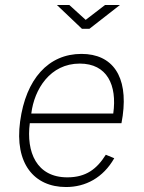

<svg xmlns="http://www.w3.org/2000/svg" viewBox="-20 -743 578 773"><path d="M403 -723 325 -663 259 -723H209L310 -627H340L463 -723ZM100 -247H469L474 -277C496 -436 433 -526 308 -526C175 -526 84 -425 61 -254C38 -85 117 10 246 10C324 10 395 -27 440 -106L406 -120C370 -63 327 -29 251 -29C127 -29 85 -131 100 -247ZM106 -286C118 -384 182 -487 301 -487C411 -487 452 -401 436 -286Z"/></svg>

Font: United Sans Thin
Style: Italic
Weight: 100
Italic angle: -8°
Designer: Pablo Impallari, Rodrigo Fuenzalida (Modified by Dan O. Williams)
Version: Version 1.000;PS 001.000;hotconv 1.0.88;makeotf.lib2.5.64775